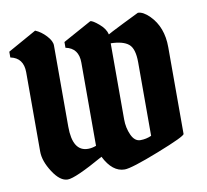

<svg xmlns="http://www.w3.org/2000/svg" viewBox="-68 -645 777 720"><g transform="rotate(-10 320.5 -285.5)"><path d="M260 -423Q260 -478 211 -488V-510Q319 -570 320 -570Q329 -570 352 -550.5Q375 -531 380 -509Q382 -511 441 -540.5Q500 -570 501 -570Q521 -570 545 -546Q591 -500 591 -423V-93Q591 -84 484 -42Q377 0 351 0Q304 0 273 -62Q163 0 134 0Q105 0 77.5 -42.5Q50 -85 50 -121V-423Q50 -478 1 -488V-510L110 -571Q132 -562 151 -541.5Q170 -521 170 -504V-195Q170 -100 229 -100Q244 -100 260 -106ZM470 -107V-387Q470 -439 449 -456.5Q428 -474 381 -475V-185Q381 -153 393.5 -125.5Q406 -98 428 -98Q450 -98 470 -107Z"/></g></svg>

Font: Pirata One
Style: Regular
Weight: 400
Designer: Rodrigo Fuenzalida, Nicolas Massi
Foundry: Rodrigo Fuenzalida, Nicolas Massi
Version: Version 1.001